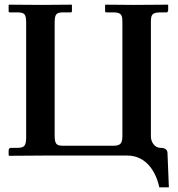

<svg xmlns="http://www.w3.org/2000/svg" viewBox="-20 -666 762 822"><path d="M525 0C603 0 647 65 662 136H703L697 -13C696 -21 692 -33 667 -33C643 -33 626 -57 626 -82V-567C626 -601 628 -612 665 -613H694C698 -613 700 -620 700 -623V-645L697 -646L552 -645L433 -646L430 -645V-618C430 -614 432 -613 436 -613H465C503 -613 504 -599 504 -567V-89C504 -57 501 -42 465 -42H253C222 -42 214 -47 214 -88V-567C214 -607 221 -613 253 -613H283C286 -613 288 -615 288 -618V-645L286 -646L159 -645L19 -646L17 -645V-618C17 -614 19 -613 22 -613H52C86 -613 92 -606 92 -567V-80C92 -40 84 -33 52 -33H26C21 -33 17 -28 17 -22V-1L20 1L166 0Z"/></svg>

Font: Libertinus Serif Semibold
Style: Regular
Weight: 600
Designer: Philipp H. Poll, Khaled Hosny
Foundry: Caleb Maclennan
Version: Version 7.050;RELEASE